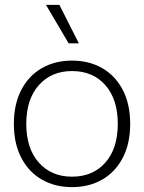

<svg xmlns="http://www.w3.org/2000/svg" viewBox="-20 -759 592 789"><path d="M276 -510Q346 -510 400 -479Q454 -448 484.5 -389.5Q515 -331 515 -250Q515 -169 484.5 -110.5Q454 -52 400 -21Q346 10 276 10Q206 10 152 -21Q98 -52 67.5 -110.5Q37 -169 37 -250Q37 -331 67.5 -389.5Q98 -448 152 -479Q206 -510 276 -510ZM276 -467Q191 -467 139.5 -409Q88 -351 88 -250Q88 -149 139.5 -91Q191 -33 276 -33Q362 -33 413 -91Q464 -149 464 -250Q464 -351 413 -409Q362 -467 276 -467ZM224 -739 304 -581H262L169 -739Z"/></svg>

Font: Prodigy Sans Light
Style: Regular
Weight: 300
Designer: Wei Huang
Foundry: Wei Huang
Version: Version 1.003; ttfautohint (v1.8.3)